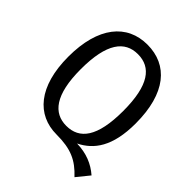

<svg xmlns="http://www.w3.org/2000/svg" viewBox="-238 -897 1153 1153"><g transform="rotate(45 339.0 -320.5)"><path d="M460 -38C555 -85 624 -175 624 -372C624 -629 512 -757 339 -757C167 -757 54 -624 54 -370C54 -117 168 11 335 11C457 11 522 41 592 116L657 36C604 -10 541 -36 460 -38ZM160 -370C160 -591 229 -676 339 -676C451 -676 518 -591 518 -372C518 -151 451 -67 339 -67C231 -67 160 -151 160 -370Z"/></g></svg>

Font: Glow Sans SC Condensed Medium
Style: Regular
Weight: 600
Width: 3
Designer: Ryoko NISHIZUKA (kana, bopomofo & ideographs); Paul D. Hunt (Latin, Greek & Cyrillic); Sandoll Communications, Soo-young
Version: Version 0.93